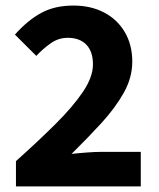

<svg xmlns="http://www.w3.org/2000/svg" viewBox="-20 -667 568 687"><path d="M37.1 0V-90.5Q117 -162 179.4 -224.1Q241.7 -286.2 277.2 -339Q312.6 -391.8 312.6 -436.4Q312.6 -482.8 288.8 -507.3Q265 -531.7 222.6 -531.7Q189.1 -531.7 161.6 -512.2Q134 -492.8 109.8 -467.1L33.4 -543.2Q79.1 -594.5 127.5 -620.8Q175.8 -647.1 242.7 -647.1Q305.3 -647.1 352.6 -622.2Q400 -597.3 426.6 -552Q453.3 -506.8 453.3 -446.3Q453.3 -388.8 422.4 -334.2Q391.5 -279.6 341.9 -225.6Q292.2 -171.6 236 -116.3Q260.5 -119.1 290.4 -121.3Q320.3 -123.6 342.3 -123.6H483.7V0Z"/></svg>

Font: Source Sans Variable
Style: Regular
Weight: 200
Designer: Paul D. Hunt
Foundry: Adobe Systems Incorporated
Version: Version 3.006;hotconv 1.0.111;makeotfexe 2.5.65597